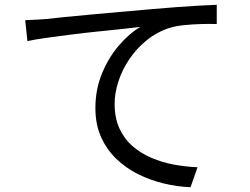

<svg xmlns="http://www.w3.org/2000/svg" viewBox="-20 -748 1040 799"><path d="M85 -664Q114 -665 137 -666.5Q160 -668 174 -669Q198 -672 243.5 -676.5Q289 -681 348 -686.5Q407 -692 475 -698Q543 -704 612 -710Q667 -715 716 -718.5Q765 -722 807 -724.5Q849 -727 882 -728V-648Q854 -649 818 -648Q782 -647 747 -643.5Q712 -640 686 -632Q633 -615 590.5 -580.5Q548 -546 518 -501.5Q488 -457 472.5 -408.5Q457 -360 457 -316Q457 -257 477 -213.5Q497 -170 531.5 -140Q566 -110 610.5 -91Q655 -72 704 -63Q753 -54 802 -52L773 31Q718 29 661.5 15.5Q605 2 554 -23.5Q503 -49 463 -88Q423 -127 400 -179Q377 -231 377 -298Q377 -376 404.5 -442.5Q432 -509 475 -559Q518 -609 564 -636Q532 -632 485 -627Q438 -622 383.5 -616.5Q329 -611 275 -604Q221 -597 173.5 -590.5Q126 -584 94 -577Z"/></svg>

Font: Noto Sans JP Thin
Style: Regular
Weight: 400
Version: Version 2.004-H2;hotconv 1.0.118;makeotfexe 2.5.65603